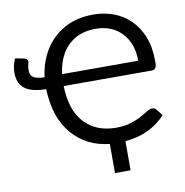

<svg xmlns="http://www.w3.org/2000/svg" viewBox="-95 -816 1037 1078"><g transform="rotate(-10 424.0 -277.0)"><path d="M562.5 171H473.5V5Q342.5 -8.5 262 -102Q181 -195 175 -360Q130 -360 94 -370.5Q15 -393.5 15 -481.5Q15 -521.5 33 -560.5L83 -551Q94.5 -548 99 -541.8Q103.5 -535.5 103.5 -530Q103.5 -525 101 -517Q96 -503.5 96 -483.5Q96 -450 118 -438.5Q140.5 -427.5 178 -427.5Q188 -511.5 228.8 -578.8Q269.5 -646 339.8 -686.2Q410 -726.5 507.5 -726.5Q569 -726.5 622.8 -706.5Q676.5 -686.5 717.5 -646.5Q758.5 -606.5 781.8 -546.8Q805 -487 805 -408Q805 -381 798.8 -370.5Q792.5 -360 775 -360H274.5Q278.5 -220.5 345 -149.5Q412 -78.5 525 -78.5Q568 -78.5 600 -87.2Q632 -96 655.8 -108Q679.5 -120 697 -131Q710.5 -139.5 721.2 -145Q732 -150.5 741 -150.5Q757 -150.5 764.5 -139L793.5 -103Q707 -8 562.5 5ZM711.5 -427.5Q711.5 -526.5 655 -586Q599 -645.5 507 -645.5Q440.5 -645.5 392 -618.8Q343.5 -592 314.5 -543Q285.5 -494 277.5 -427.5Z"/></g></svg>

Font: Verano Sans
Style: Regular
Weight: 400
Designer: Lukasz Dziedzic with Adam Twardoch and Botio Nikoltchev
Foundry: tyPoland Lukasz Dziedzic
Version: Version 3.001;December 28, 2019;FontCreator 12.0.0.2547 64-b